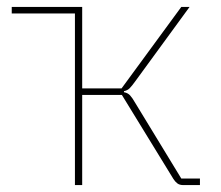

<svg xmlns="http://www.w3.org/2000/svg" viewBox="-20 -536 640 556"><path d="M197 -497H14V-516H218V-280H332L505 -516H529L372 -301Q362 -287 355.5 -280.5Q349 -274 339 -272V-269Q350 -267 356.5 -260Q363 -253 371 -239L505 -19H559V0H511Q500 0 493.5 -5Q487 -10 482 -18L333 -261H218V0H197Z"/></svg>

Font: IBM Plex Mono Thin
Style: Regular
Weight: 100
Monospace: yes
Designer: Mike Abbink, Paul van der Laan, Pieter van Rosmalen
Foundry: Bold Monday
Version: Version 2.3